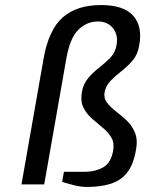

<svg xmlns="http://www.w3.org/2000/svg" viewBox="-20 -730 575 760"><path d="M323 10Q301 10 274.5 3.5Q248 -3 226 -10L233 -50H313Q358 -50 389 -68Q420 -86 428 -135Q433 -165 420.5 -186Q408 -207 386.5 -224.5Q365 -242 343.5 -261Q322 -280 310 -304.5Q298 -329 304 -365Q310 -399 330 -422Q350 -445 374 -463.5Q398 -482 417 -502Q436 -522 441 -550Q449 -591 427.5 -618Q406 -645 368 -645Q323 -645 289.5 -611.5Q256 -578 242 -495L155 0H65L152 -495Q172 -611 227.5 -660.5Q283 -710 380 -710Q470 -710 507.5 -667.5Q545 -625 531 -550Q525 -514 505 -490.5Q485 -467 461 -448.5Q437 -430 418 -410.5Q399 -391 394 -365Q390 -341 403.5 -323.5Q417 -306 438.5 -289.5Q460 -273 481 -253.5Q502 -234 514 -205.5Q526 -177 518 -135Q508 -78 483 -46.5Q458 -15 418 -2.5Q378 10 323 10Z"/></svg>

Font: Cuprum
Style: Italic
Weight: 400
Italic angle: -10°
Designer: Jovanny Lemonad
Foundry: Jovanny Lemonad
Version: Version 3.000